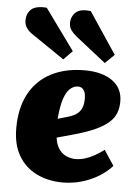

<svg xmlns="http://www.w3.org/2000/svg" viewBox="-57 -859 665 917"><g transform="rotate(5 276.0 -400.5)"><path d="M337 -529Q421 -529 470 -494Q519 -459 519 -395Q519 -365 509.5 -340Q500 -315 477 -294.5Q454 -274 415.5 -256Q377 -238 317 -221L231 -197Q235 -165 249 -144Q263 -123 284.5 -113Q306 -103 330 -103Q352 -103 375 -110Q398 -117 421 -130Q444 -143 465 -159L513 -86Q489 -60 460.5 -41Q432 -22 400 -9.5Q368 3 337.5 8.5Q307 14 280 14Q208 14 152.5 -13.5Q97 -41 66 -94Q35 -147 35 -225Q35 -323 72 -391Q109 -459 177 -494Q245 -529 337 -529ZM349 -395Q349 -414 344 -426Q339 -438 331 -443.5Q323 -449 312 -449Q291 -449 273.5 -433Q256 -417 244.5 -382Q233 -347 228 -287L273 -300Q298 -307 314.5 -317.5Q331 -328 340 -346.5Q349 -365 349 -395ZM283 -687Q268 -699 257.5 -713.5Q247 -728 247 -748Q247 -779 269 -799.5Q291 -820 341 -813L473 -615L429 -572ZM70 -681Q54 -692 44 -707Q34 -722 34 -742Q34 -775 55.5 -795Q77 -815 130 -811L272 -615L230 -572Z"/></g></svg>

Font: Literata ExtraBold
Style: Italic
Weight: 800
Italic angle: -2°
Designer: Latin by Veronika Burian and Jose Scaglione. Greek by Irene Vlachou. Cyrillic by Vera Evstafieva
Foundry: TypeTogether
Version: Version 3.002